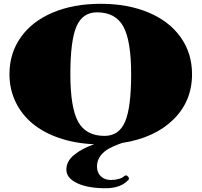

<svg xmlns="http://www.w3.org/2000/svg" viewBox="-20 -750 1060 1010"><path d="M529.8 -35.2Q606 -35.2 637.9 -109.6Q669.9 -184.1 669.9 -359.9Q669.9 -535.6 628.9 -610.4Q587.9 -685.1 490.2 -685.1Q414.1 -685.1 382.1 -610.4Q350.1 -535.6 350.1 -359.9Q350.1 -184.1 391.1 -109.6Q432.1 -35.2 529.8 -35.2ZM990.2 -359.9Q990.2 -216.8 891.1 -120.4Q792 -23.9 622.1 2Q566.4 22 541.5 38.6Q490.2 73.7 490.2 126Q490.2 158.2 510.5 177.5Q530.8 196.8 564 196.8Q585.4 196.8 606 190.9Q626.5 185.1 636.2 173.8L647 172.9L657.2 183.1L658.2 192.9Q618.7 240.2 535.2 240.2Q441.9 240.2 385.5 213.4Q329.1 186.5 329.1 142.1Q329.1 98.6 369.4 65.2Q409.7 31.7 475.1 8.8Q375 4.4 292 -23.9Q209 -52.2 151.4 -99.9Q93.8 -147.5 61.8 -214.1Q29.8 -280.8 29.8 -359.9Q29.8 -469.7 89.4 -554Q148.9 -638.2 258.1 -684.1Q367.2 -730 509.8 -730Q652.3 -730 761.5 -684.1Q870.6 -638.2 930.4 -554Q990.2 -469.7 990.2 -359.9Z"/></svg>

Font: Yokawerad
Style: Regular
Weight: 500
Designer: gluk
Foundry: gluk
Version: Version 0.79